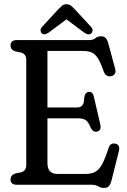

<svg xmlns="http://www.w3.org/2000/svg" viewBox="-20 -894 614 929"><path d="M31 -674Q31 -700 61 -700H409.5Q431 -700 441.5 -709.2Q452 -718.5 469 -718.5Q483.5 -718.5 491.5 -709.8Q499.5 -701 504.5 -682.5L537.5 -560Q541 -545.5 535.5 -536.8Q530 -528 519 -525.5Q493 -520 482 -547.5Q467.5 -589.5 454.2 -611Q441 -632.5 424 -640Q407 -647.5 381 -647.5H209.5V-374H352.5Q369.5 -374 378.2 -383.8Q387 -393.5 387.5 -421.5Q392 -448 409.5 -449.5Q428.5 -451 434 -427L465 -293Q472 -264 452 -258Q431.5 -252 419.5 -274.5Q408.5 -302.5 395.8 -312Q383 -321.5 358 -321.5H209.5V-105.5Q209.5 -52.5 257.5 -52.5H394Q421 -52.5 439.5 -61.8Q458 -71 473.2 -98Q488.5 -125 505.5 -178.5Q514 -204 537.5 -199Q563 -194 555 -162L519.5 -20.5Q514.5 -2 506.5 6.8Q498.5 15.5 483 15.5Q468.5 15.5 455.8 7.8Q443 0 424.5 0H61Q31 0 31 -26Q31 -46.5 53.5 -54.5L83 -60.5Q107 -68 107 -95V-605Q107 -632 83 -639.5L53.5 -645.5Q31 -653.5 31 -674ZM421.5 -732.5Q408.5 -721 386.5 -737L301.5 -800.5L216.5 -737Q194.5 -721.5 182 -732.5Q177 -737 176.2 -746Q175.5 -755 183.5 -764L261.5 -848.5Q272 -859.5 280.2 -866.5Q288.5 -873.5 301 -873.5Q314.5 -873.5 323 -866.8Q331.5 -860 342.5 -848.5L420.5 -764Q429 -754.5 428 -746Q427 -737.5 421.5 -732.5Z"/></svg>

Font: Fraunces 144pt SuperSoft
Style: Regular
Weight: 400
Version: Version 1.000;[b76b70a41]